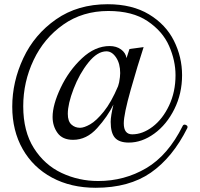

<svg xmlns="http://www.w3.org/2000/svg" viewBox="-20 -822 946 909"><path d="M868 -221Q868 -218 867 -216Q797 -76 694 -4.5Q591 67 433 67Q316 67 226.5 19Q137 -29 87.5 -116Q38 -203 38 -317Q38 -435 90.5 -547Q143 -659 245.5 -730.5Q348 -802 490 -802Q606 -802 685.5 -754Q765 -706 803.5 -629Q842 -552 842 -466Q842 -379 805.5 -305.5Q769 -232 710.5 -189.5Q652 -147 590 -147Q544 -147 524 -170Q504 -193 504 -245Q504 -272 517 -327Q490 -271 440 -215.5Q390 -160 326 -160Q276 -160 252.5 -192.5Q229 -225 229 -268Q229 -326 267.5 -407Q306 -488 368 -546Q430 -604 499 -604Q531 -604 553 -588Q575 -572 579 -547L593 -590L660 -599Q632 -514 599 -397.5Q566 -281 566 -238Q566 -186 606 -186Q655 -186 702.5 -222Q750 -258 780.5 -322.5Q811 -387 811 -466Q811 -535 780.5 -604.5Q750 -674 678.5 -722Q607 -770 493 -770Q371 -770 279.5 -705.5Q188 -641 139 -537.5Q90 -434 90 -319Q90 -200 140.5 -120.5Q191 -41 272 -3Q353 35 445 35Q569 35 672.5 -26Q776 -87 845 -226Q848 -232 854 -232Q858 -232 863 -229Q868 -226 868 -221ZM539 -414 544 -432Q549 -459 549 -476Q549 -521 529.5 -550Q510 -579 484 -579Q441 -579 398.5 -526Q356 -473 328.5 -401.5Q301 -330 301 -283Q301 -248 318 -232.5Q335 -217 359 -217Q378 -217 407 -233.5Q436 -250 471.5 -294Q507 -338 539 -414Z"/></svg>

Font: Shippori Mincho
Style: Regular
Weight: 400
Designer: FONTDASU
Foundry: FONTDASU / Google Inc. / but / Adobe
Version: Version 3.110; ttfautohint (v1.8.3)